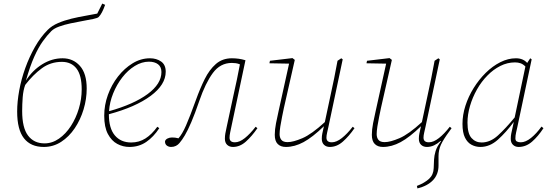

<svg xmlns="http://www.w3.org/2000/svg" viewBox="-20 -809 3063 1074"><path d="M225 13Q152 13 114 -35.5Q76 -84 76 -185Q76 -240 87.5 -303Q99 -366 121.5 -428.5Q144 -491 175.5 -546.5Q207 -602 247 -642Q270 -665 305 -680Q340 -695 379.5 -704.5Q419 -714 457 -720.5Q495 -727 524 -733L552 -789L568 -782Q551 -733 532 -714Q526 -708 502 -703Q478 -698 444.5 -692Q411 -686 375.5 -678.5Q340 -671 311 -660.5Q282 -650 267 -635Q244 -612 219.5 -578Q195 -544 171.5 -491.5Q148 -439 125 -358Q161 -415 215.5 -449Q270 -483 330 -483Q389 -483 427 -440.5Q465 -398 465 -314Q465 -255 447.5 -197Q430 -139 398 -91.5Q366 -44 322 -15.5Q278 13 225 13ZM229 -7Q272 -7 310 -33.5Q348 -60 376.5 -104Q405 -148 421 -201.5Q437 -255 437 -309Q437 -388 408 -425.5Q379 -463 326 -463Q263 -463 214 -427Q165 -391 121 -334Q110 -304 107 -265Q104 -226 104 -188Q104 -94 137 -50.5Q170 -7 229 -7Z M813 -464Q773 -464 734 -440Q695 -416 664 -376Q633 -336 613 -286.5Q593 -237 590 -187Q729 -226 806 -283Q883 -340 883 -406Q883 -435 864 -449.5Q845 -464 813 -464ZM704 13Q668 13 636 -4Q604 -21 583.5 -59.5Q563 -98 563 -162Q563 -221 583.5 -278Q604 -335 640 -381Q676 -427 722 -455Q768 -483 819 -483Q855 -483 881 -465Q907 -447 907 -408Q907 -335 822.5 -272.5Q738 -210 589 -170Q589 -91 622.5 -51.5Q656 -12 714 -12Q758 -12 793.5 -34.5Q829 -57 860 -100L871 -92Q839 -43 798 -15Q757 13 704 13Z M937 13Q924 13 913.5 5.5Q903 -2 903 -18Q905 -28 916.5 -34Q928 -40 942 -40Q952 -40 960 -39Q968 -38 975 -36L978 -35Q999 -58 1020.5 -107Q1042 -156 1076 -250Q1099 -314 1125 -366.5Q1151 -419 1187.5 -451Q1224 -483 1277 -483Q1296 -483 1314.5 -480.5Q1333 -478 1353 -472L1274 -99Q1271 -85 1267.5 -68Q1264 -51 1264 -39Q1264 -13 1294 -13Q1320 -13 1349.5 -36.5Q1379 -60 1410 -100L1420 -92Q1389 -47 1355.5 -17Q1322 13 1283 13Q1263 13 1250.5 1Q1238 -11 1238 -33Q1238 -49 1240.5 -62.5Q1243 -76 1248 -99L1286 -276Q1296 -320 1305 -363Q1314 -406 1322 -449Q1310 -454 1299 -455.5Q1288 -457 1277 -457Q1212 -457 1170.5 -400.5Q1129 -344 1095 -245Q1070 -172 1050 -125.5Q1030 -79 1014 -52Q998 -25 984 -9Q976 1 964 7Q952 13 937 13Z M1579 13Q1550 13 1533.5 -3.5Q1517 -20 1517 -55Q1517 -84 1524 -120Q1531 -156 1538 -186L1597 -453L1487 -455L1490 -469L1616 -484L1629 -474L1568 -205Q1564 -185 1558 -156.5Q1552 -128 1548 -101.5Q1544 -75 1544 -59Q1544 -39 1554 -26.5Q1564 -14 1589 -14Q1620 -14 1671.5 -36Q1723 -58 1797 -126L1829 -276Q1840 -324 1849.5 -372.5Q1859 -421 1868 -469L1889 -483L1897 -477L1817 -99Q1814 -85 1810 -68Q1806 -51 1806 -39Q1806 -13 1836 -13Q1862 -13 1892 -36.5Q1922 -60 1953 -100L1963 -92Q1932 -47 1898 -17Q1864 13 1825 13Q1805 13 1792.5 1Q1780 -11 1780 -33Q1780 -49 1783 -62.5Q1786 -76 1791 -99L1792 -103Q1728 -41 1678 -14Q1628 13 1579 13Z M2122 13Q2093 13 2076.5 -3.5Q2060 -20 2060 -55Q2060 -84 2067 -120Q2074 -156 2081 -186L2140 -453L2030 -455L2033 -469L2159 -484L2172 -474L2111 -205Q2107 -185 2101 -156.5Q2095 -128 2091 -101.5Q2087 -75 2087 -59Q2087 -39 2097 -26.5Q2107 -14 2132 -14Q2163 -14 2214.5 -36Q2266 -58 2340 -126L2372 -276Q2383 -324 2392.5 -372.5Q2402 -421 2411 -469L2432 -483L2440 -477L2360 -99Q2357 -85 2353 -68Q2349 -51 2349 -39Q2349 -13 2379 -13Q2405 -13 2435 -36.5Q2465 -60 2496 -100L2506 -92Q2503 -88 2500 -83.5Q2497 -79 2494 -75Q2460 -29 2446.5 0.5Q2433 30 2433 65V117Q2433 166 2402.5 198.5Q2372 231 2315 245L2312 231Q2356 214 2380.5 191Q2405 168 2406 131L2408 83Q2409 62 2416.5 36.5Q2424 11 2447 -19L2445 -21Q2427 -5 2408 4Q2389 13 2368 13Q2348 13 2335.5 1Q2323 -11 2323 -33Q2323 -49 2326 -62.5Q2329 -76 2334 -99L2335 -103Q2271 -41 2221 -14Q2171 13 2122 13Z M2595 -123Q2595 -62 2617.5 -37Q2640 -12 2674 -12Q2722 -12 2765 -51Q2808 -90 2859 -152L2919 -437Q2906 -450 2892 -455Q2878 -460 2861 -460Q2818 -460 2778.5 -440Q2739 -420 2707 -387Q2673 -353 2648 -308.5Q2623 -264 2609 -216Q2595 -168 2595 -123ZM2667 13Q2641 13 2618 1Q2595 -11 2581 -39Q2567 -67 2567 -116Q2567 -166 2583.5 -217.5Q2600 -269 2629.5 -316.5Q2659 -364 2697 -401.5Q2735 -439 2778.5 -461Q2822 -483 2866 -483Q2906 -483 2929 -457L2946 -483L2954 -477L2874 -99Q2871 -85 2867 -68Q2863 -51 2863 -35Q2863 -22 2871.5 -17.5Q2880 -13 2893 -13Q2920 -13 2950.5 -37.5Q2981 -62 3009 -101L3020 -92Q2990 -46 2956 -16.5Q2922 13 2881 13Q2862 13 2849.5 1Q2837 -11 2837 -32Q2837 -49 2840 -62.5Q2843 -76 2848 -99L2854 -127Q2811 -69 2765.5 -28Q2720 13 2667 13Z"/></svg>

Font: Source Serif Pro ExtraLight
Style: Italic
Weight: 200
Italic angle: -12°
Designer: Frank Grießhammer
Foundry: Adobe Systems Incorporated
Version: Version 3.001;hotconv 1.0.111;makeotfexe 2.5.65597